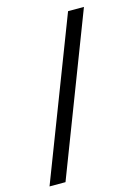

<svg xmlns="http://www.w3.org/2000/svg" viewBox="-117 -776 647 901"><g transform="rotate(-15 206.0 -325.0)"><path d="M86.4 61H8.8L305.7 -710.9H382.8Z"/></g></svg>

Font: SteelSelectRoboto
Style: Roboto-Regular
Weight: 400
Designer: Google
Version: Version 2.137; 2017